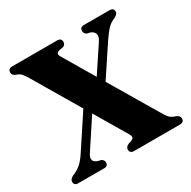

<svg xmlns="http://www.w3.org/2000/svg" viewBox="-157 -850 994 1001"><g transform="rotate(-30 340.0 -350.0)"><path d="M598.5 -91.5Q613 -68 624.2 -60.2Q635.5 -52.5 653.5 -47Q672.5 -38.5 672.5 -22.5Q672.5 0 647 0H372Q346.5 0 346.5 -22.5Q346.5 -39.5 367 -47.5Q393.5 -54.5 398.2 -63.5Q403 -72.5 391.5 -90.5L280 -279L166 -105.5Q137.5 -62 184.5 -48.5L200 -45Q215 -37 215 -22.5Q215 0 191.5 0H36Q11 0 11 -22.5Q11 -37 30.5 -47.5Q63 -60.5 83.2 -78.8Q103.5 -97 125 -130L253 -324.5L82.5 -612.5Q69 -634 58.5 -641.8Q48 -649.5 34 -653.5Q23.5 -659 20 -664Q16.5 -669 16.5 -677.5Q16.5 -700 42 -700H311.5Q337 -700 337 -677.5Q337 -661.5 322 -654.5L296.5 -650Q282.5 -645.5 280.5 -637.8Q278.5 -630 287.5 -616L396 -432.5L497.5 -585.5Q514 -611 507.8 -627Q501.5 -643 481 -650L464 -653.5Q449 -662.5 449 -677.5Q449 -700 473 -700H626.5Q652 -700 652 -678Q652 -670.5 646.8 -664.2Q641.5 -658 627.5 -650.5Q601 -640 583.5 -621Q566 -602 542 -566.5L423 -387Z"/></g></svg>

Font: Fraunces 144pt S050
Style: Bold
Weight: 700
Version: Version 1.000; ttfautohint (v1.8.3)